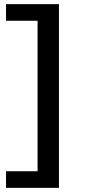

<svg xmlns="http://www.w3.org/2000/svg" viewBox="-20 -725 437 925"><path d="M9 180V100H161V-625H9V-705H264V180Z"/></svg>

Font: Nunito Sans 10pt Expanded Medium
Style: Regular
Weight: 500
Width: 7
Designer: Vernon Adams
Foundry: Vernon Adams
Version: Version 3.101;gftools[0.9.27]